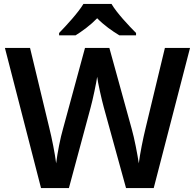

<svg xmlns="http://www.w3.org/2000/svg" viewBox="-20 -958 993 978"><path d="M548 -938H405C378 -893 318 -828 281 -790V-778H365C400 -800 440 -829 475 -865C510 -829 553 -799 588 -778H673V-790C636 -827 574 -893 548 -938ZM948 -714H820L722 -307C709 -254 693 -175 687 -126C680 -173 664 -256 651 -301L537 -714H413L301 -302C288 -258 272 -177 266 -126C260 -175 244 -255 231 -307L133 -714H5L189 0H331L441 -408C453 -451 471 -538 475 -567C478 -538 498 -450 509 -410L622 0H763Z"/></svg>

Font: Noto Sans Bamum SemiBold
Style: Regular
Weight: 600
Designer: Monotype Design Team
Foundry: Monotype Imaging Inc.
Version: Version 2.002